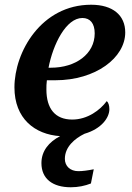

<svg xmlns="http://www.w3.org/2000/svg" viewBox="-20 -566 559 811"><path d="M279 225C310 225 339 219 364 209L376 149C351 154 329 157 311 157C277 157 254 136 254 105C254 54 296 19 337 -1C409 -22 442 -69 442 -105C442 -120 438 -133 431 -139C403 -101 350 -61 285 -61C213 -61 176 -107 176 -188C176 -199 176 -213 178 -227H214C384 -227 509 -322 509 -429C509 -502 456 -546 365 -546C154 -546 41 -346 41 -197C41 -65 127 2 234 9C186 34 155 72 155 123C155 189 202 225 279 225ZM195 -280H185C204 -379 259 -490 328 -490C361 -490 380 -467 380 -425C380 -338 300 -280 195 -280Z"/></svg>

Font: Noto Serif SemiBold
Style: Italic
Weight: 600
Italic angle: -12°
Designer: Monotype Design Team
Foundry: Monotype Imaging Inc.
Version: Version 2.014